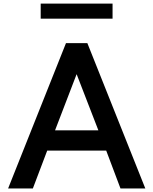

<svg xmlns="http://www.w3.org/2000/svg" viewBox="-20 -1070 871 1090"><path d="M619 -964V-1049.5H211V-964ZM166.5 0 248 -215H583L664 0H805L476 -825H354.5L26 0ZM415 -649 538.5 -330H292.5Z"/></svg>

Font: Spartan SemiBold
Style: Regular
Weight: 600
Designer: Matt Bailey, Mirko Velimirovic
Foundry: Matt Bailey
Version: Version 1.003